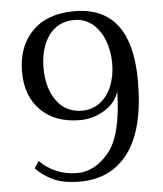

<svg xmlns="http://www.w3.org/2000/svg" viewBox="-52 -756 691 812"><g transform="rotate(-5 293.5 -350.0)"><path d="M69 -62 88 -92Q116 -63 157 -45Q198 -27 247 -27Q322 -27 381.5 -99Q441 -171 445 -357Q431 -308 382 -278.5Q333 -249 279 -249Q173 -249 112 -309.5Q51 -370 51 -474Q51 -581 114.5 -645.5Q178 -710 293 -710Q536 -710 536 -393Q536 -191 462.5 -90.5Q389 10 255 10Q186 10 143 -10Q100 -30 69 -62ZM434 -477Q434 -529 417 -573.5Q400 -618 367.5 -645.5Q335 -673 290 -673Q220 -673 181.5 -619.5Q143 -566 143 -482Q143 -397 182 -342.5Q221 -288 291 -288Q333 -288 365.5 -312Q398 -336 416 -379Q434 -422 434 -477Z"/></g></svg>

Font: Trirong
Style: Regular
Weight: 400
Designer: Katatrad Team
Foundry: CadsonDemak
Version: Version 1.001